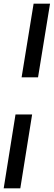

<svg xmlns="http://www.w3.org/2000/svg" viewBox="-64 -810 291 1040"><path d="M142 -391H53L118 -790H207ZM20 -190H110L46 210H-44Z"/></svg>

Font: Georama Condensed SemiBold
Style: Italic
Weight: 600
Width: 3
Italic angle: -9°
Designer: Jean-Baptiste Levee
Foundry: Production Type
Version: Version 1.000